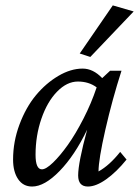

<svg xmlns="http://www.w3.org/2000/svg" viewBox="-20 -681 514 709"><path d="M313.5 -470.7 274.4 -483.4 396.5 -661.1 473.6 -638.7ZM98.6 7.8Q65.4 7.8 46.9 -19.5Q28.3 -46.9 28.3 -91.8Q28.3 -158.2 52 -221.4Q75.7 -284.7 112.5 -329.1Q149.4 -373.5 195.3 -400.6Q241.2 -427.7 285.2 -427.7Q323.7 -427.7 357.4 -392.6L386.7 -419.9H428.7Q394.5 -313.5 369.1 -202.4Q343.8 -91.3 343.8 -47.9Q384.3 -70.3 423.8 -120.1L447.3 -91.8Q410.2 -45.9 372.3 -19Q334.5 7.8 304.7 7.8Q268.6 7.8 268.6 -33.2Q268.6 -79.6 301.8 -202.1Q255.9 -106.9 200.2 -49.6Q144.5 7.8 98.6 7.8ZM111.3 -109.4Q111.3 -55.7 134.8 -55.7Q149.9 -55.7 175.8 -80.6Q201.7 -105.5 230.2 -145.5Q258.8 -185.5 288.1 -242.7Q317.4 -299.8 336.9 -358.4Q308.1 -379.9 267.6 -379.9Q227.1 -379.9 190.7 -342.5Q154.3 -305.2 132.8 -242.4Q111.3 -179.7 111.3 -109.4Z"/></svg>

Font: Crimson Pro
Style: Italic
Weight: 400
Italic angle: -12°
Designer: Jacques Le Bailly
Foundry: Baron von Fonthausen
Version: Version 1.003